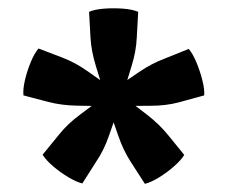

<svg xmlns="http://www.w3.org/2000/svg" viewBox="-20 -759 558 471"><path d="M198.5 -730Q212.5 -736 235.5 -737.8Q258.5 -739.5 281.8 -737.8Q305 -736 319 -730L315.5 -666.5Q314 -633 302.8 -597Q291.5 -561 281.5 -527.5Q272 -516.5 259 -516.5Q245.5 -516.5 236 -527.5Q226.5 -561 215.2 -597Q204 -633 202 -666.5ZM37.5 -525Q36 -540 41.2 -562.5Q46.5 -585 55.5 -606.8Q64.5 -628.5 74.5 -640L133.5 -617.5Q165 -605.5 196 -583.5Q227 -561.5 255.5 -541.5Q263 -529.5 259 -516.5Q257 -510 252.5 -505.5Q248 -501 241 -498.5Q206 -499 168.5 -499.8Q131 -500.5 98.5 -509ZM182 -309Q167.5 -312.5 147.8 -324.2Q128 -336 110.2 -351.2Q92.5 -366.5 84.5 -379.5L124.5 -428.5Q145.5 -455 176 -477.5Q206.5 -500 233.5 -521Q248.5 -524.5 259 -516.5Q264.5 -512.5 267.5 -506.8Q270.5 -501 271 -494Q259.5 -461 247.2 -425.8Q235 -390.5 216 -362.5ZM432 -379Q424.5 -366.5 407.2 -351.2Q390 -336 370.5 -324Q351 -312 335.5 -308L301 -361.5Q282.5 -390 270.2 -425.8Q258 -461.5 246.5 -494Q248 -508.5 259 -516.5Q264.5 -520.5 271 -521.5Q277.5 -522.5 284 -521Q312 -500 341.5 -477Q371 -454 392.5 -427.5ZM443 -639Q452.5 -628 461.5 -606.8Q470.5 -585.5 476.2 -563Q482 -540.5 481 -525L419 -508Q387 -499.5 348.8 -499.5Q310.5 -499.5 276.5 -498.5Q263 -503.5 259 -516.5Q255 -527.5 262 -541.5Q291 -562 321.8 -582.8Q352.5 -603.5 384.5 -615.5Z"/></svg>

Font: Signika Negative Light
Style: Bold
Weight: 700
Version: Version 2.001